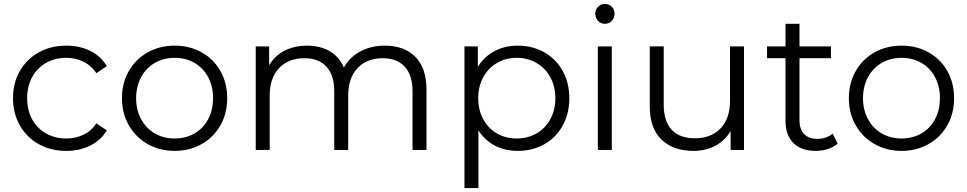

<svg xmlns="http://www.w3.org/2000/svg" viewBox="-20 -762 4916 976"><path d="M46 -263Q46 -340 81 -401Q116 -462 177.5 -496Q239 -530 317 -530Q385 -530 438.5 -503.5Q492 -477 523 -426L470 -390Q444 -429 404 -448.5Q364 -468 317 -468Q260 -468 214.5 -442.5Q169 -417 143.5 -370Q118 -323 118 -263Q118 -202 143.5 -155.5Q169 -109 214.5 -83.5Q260 -58 317 -58Q364 -58 404 -77Q444 -96 470 -135L523 -99Q492 -48 438 -21.5Q384 5 317 5Q239 5 177.5 -29Q116 -63 81 -124.5Q46 -186 46 -263Z M600 -263Q600 -340 635 -401Q670 -462 731 -496Q792 -530 868 -530Q944 -530 1005 -496Q1066 -462 1100.5 -401Q1135 -340 1135 -263Q1135 -186 1100.5 -125Q1066 -64 1005 -29.5Q944 5 868 5Q792 5 731 -29.5Q670 -64 635 -125Q600 -186 600 -263ZM1063 -263Q1063 -323 1038 -370Q1013 -417 968.5 -442.5Q924 -468 868 -468Q812 -468 767.5 -442.5Q723 -417 697.5 -370Q672 -323 672 -263Q672 -203 697.5 -156Q723 -109 767.5 -83.5Q812 -58 868 -58Q924 -58 968.5 -83.5Q1013 -109 1038 -156Q1063 -203 1063 -263Z M2148 -305V0H2077V-298Q2077 -380 2037.5 -423Q1998 -466 1926 -466Q1844 -466 1797 -415.5Q1750 -365 1750 -276V0H1679V-298Q1679 -380 1639.5 -423Q1600 -466 1527 -466Q1446 -466 1398.5 -415.5Q1351 -365 1351 -276V0H1280V-526H1348V-430Q1376 -478 1426 -504Q1476 -530 1541 -530Q1607 -530 1655.5 -502Q1704 -474 1728 -419Q1757 -471 1811.5 -500.5Q1866 -530 1936 -530Q2035 -530 2091.5 -473Q2148 -416 2148 -305Z M2874 -263Q2874 -184 2840 -123Q2806 -62 2746.5 -28.5Q2687 5 2612 5Q2548 5 2496.5 -21.5Q2445 -48 2412 -99V194H2341V-526H2409V-422Q2441 -474 2493.5 -502Q2546 -530 2612 -530Q2686 -530 2746 -496.5Q2806 -463 2840 -402Q2874 -341 2874 -263ZM2803 -263Q2803 -323 2777.5 -369.5Q2752 -416 2707 -442Q2662 -468 2607 -468Q2551 -468 2506.5 -442Q2462 -416 2436.5 -369.5Q2411 -323 2411 -263Q2411 -203 2436.5 -156Q2462 -109 2506.5 -83.5Q2551 -58 2607 -58Q2662 -58 2707 -83.5Q2752 -109 2777.5 -156Q2803 -203 2803 -263Z M3019 -526H3090V0H3019ZM3006 -692Q3006 -712 3020 -727Q3034 -742 3055 -742Q3076 -742 3090 -727.5Q3104 -713 3104 -693Q3104 -671 3090 -656Q3076 -641 3055 -641Q3034 -641 3020 -656Q3006 -671 3006 -692Z M3762 -526V0H3694V-96Q3666 -48 3617 -21.5Q3568 5 3505 5Q3402 5 3342.5 -52.5Q3283 -110 3283 -221V-526H3354V-228Q3354 -145 3395 -102Q3436 -59 3512 -59Q3595 -59 3643 -109.5Q3691 -160 3691 -250V-526Z M4238 -32Q4218 -14 4188.5 -4.5Q4159 5 4127 5Q4053 5 4013 -35Q3973 -75 3973 -148V-466H3879V-526H3973V-641H4044V-526H4204V-466H4044V-152Q4044 -105 4067.5 -80.5Q4091 -56 4135 -56Q4157 -56 4177.5 -63Q4198 -70 4213 -83Z M4295 -263Q4295 -340 4330 -401Q4365 -462 4426 -496Q4487 -530 4563 -530Q4639 -530 4700 -496Q4761 -462 4795.5 -401Q4830 -340 4830 -263Q4830 -186 4795.5 -125Q4761 -64 4700 -29.5Q4639 5 4563 5Q4487 5 4426 -29.5Q4365 -64 4330 -125Q4295 -186 4295 -263ZM4758 -263Q4758 -323 4733 -370Q4708 -417 4663.5 -442.5Q4619 -468 4563 -468Q4507 -468 4462.5 -442.5Q4418 -417 4392.5 -370Q4367 -323 4367 -263Q4367 -203 4392.5 -156Q4418 -109 4462.5 -83.5Q4507 -58 4563 -58Q4619 -58 4663.5 -83.5Q4708 -109 4733 -156Q4758 -203 4758 -263Z"/></svg>

Font: Idrija
Style: Regular
Weight: 400
Designer: Julieta Ulanovsky
Foundry: Julieta Ulanovsky
Version: Version 7.200